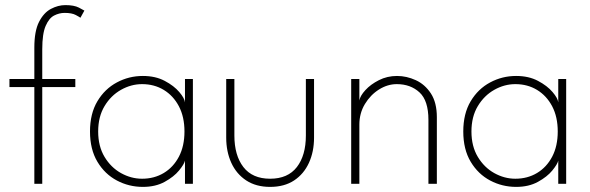

<svg xmlns="http://www.w3.org/2000/svg" viewBox="-20 -720 2310 752"><path d="M17 -410.5H114.5V-533.5Q114.5 -598.5 133 -634.5Q151.5 -670.5 179.5 -685.2Q207.5 -700 236 -700Q270 -700 289 -690.2Q308 -680.5 310.5 -678.5L295 -650.5Q292 -653 276.8 -661.2Q261.5 -669.5 233 -669.5Q212 -669.5 192 -659.2Q172 -649 158.8 -618.5Q145.5 -588 145.5 -527V-410.5H275V-379H145.5V0H114.5V-379H17Z M704.5 0V-91Q701.5 -77 681.2 -52.2Q661 -27.5 625 -7.8Q589 12 539.5 12Q485 12 437.8 -13Q390.5 -38 361.5 -86.5Q332.5 -135 332.5 -205Q332.5 -275 361.5 -323.5Q390.5 -372 437.8 -397.2Q485 -422.5 539.5 -422.5Q589 -422.5 625.2 -403.2Q661.5 -384 682.2 -359.5Q703 -335 704.5 -319V-410.5H735.5V0ZM364.5 -205Q364.5 -147 389.5 -105.5Q414.5 -64 454 -42Q493.5 -20 536.5 -20Q584 -20 621.5 -42.5Q659 -65 680.8 -106.5Q702.5 -148 702.5 -205Q702.5 -262 680.8 -303.5Q659 -345 621.5 -367.8Q584 -390.5 536.5 -390.5Q493.5 -390.5 454 -368.2Q414.5 -346 389.5 -304.5Q364.5 -263 364.5 -205Z M898 -189.5Q898 -111.5 933.2 -65.8Q968.5 -20 1038 -20Q1107.5 -20 1142.8 -65.8Q1178 -111.5 1178 -189.5V-410.5H1210V-181Q1210 -126 1190 -82.2Q1170 -38.5 1131.8 -13.2Q1093.5 12 1038 12Q983 12 944.5 -13.2Q906 -38.5 886 -82.2Q866 -126 866 -181V-410.5H898Z M1535 -422.5Q1572.5 -422.5 1608.5 -406Q1644.5 -389.5 1667.8 -353.8Q1691 -318 1691 -261V0H1658V-250.5Q1658 -326 1623 -358.2Q1588 -390.5 1534 -390.5Q1498 -390.5 1464.5 -369.5Q1431 -348.5 1409.2 -312.5Q1387.5 -276.5 1387.5 -232V0H1355.5V-410.5H1387.5V-326.5Q1390.5 -344.5 1411 -367Q1431.5 -389.5 1464 -406Q1496.5 -422.5 1535 -422.5Z M2166.5 0V-91Q2163.5 -77 2143.2 -52.2Q2123 -27.5 2087 -7.8Q2051 12 2001.5 12Q1947 12 1899.8 -13Q1852.5 -38 1823.5 -86.5Q1794.5 -135 1794.5 -205Q1794.5 -275 1823.5 -323.5Q1852.5 -372 1899.8 -397.2Q1947 -422.5 2001.5 -422.5Q2051 -422.5 2087.2 -403.2Q2123.5 -384 2144.2 -359.5Q2165 -335 2166.5 -319V-410.5H2197.5V0ZM1826.5 -205Q1826.5 -147 1851.5 -105.5Q1876.5 -64 1916 -42Q1955.5 -20 1998.5 -20Q2046 -20 2083.5 -42.5Q2121 -65 2142.8 -106.5Q2164.5 -148 2164.5 -205Q2164.5 -262 2142.8 -303.5Q2121 -345 2083.5 -367.8Q2046 -390.5 1998.5 -390.5Q1955.5 -390.5 1916 -368.2Q1876.5 -346 1851.5 -304.5Q1826.5 -263 1826.5 -205Z"/></svg>

Font: League Spartan Thin
Style: Regular
Weight: 100
Foundry: The League of Moveable Type
Version: Version 2.002